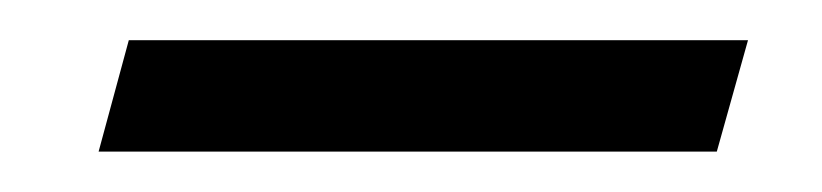

<svg xmlns="http://www.w3.org/2000/svg" viewBox="-20 -295 411 96"><path d="M29.3 -219.2 44.4 -274.9H354L338.4 -219.2Z"/></svg>

Font: Elstob 6pt
Style: Italic
Weight: 700
Italic angle: -20°
Designer: Peter S. Baker
Version: Version 1.015